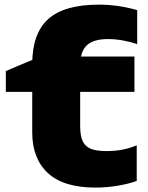

<svg xmlns="http://www.w3.org/2000/svg" viewBox="-20 -807 649 843"><path d="M141.5 -552.5 121.5 -525.7Q121.5 -660.2 191.8 -723.4Q262.2 -786.6 414.4 -786.6Q459.4 -786.6 502.2 -780.1Q544.9 -773.5 582.4 -762.5V-613.3Q554.4 -623 520.9 -629.2Q487.3 -635.4 453.6 -635.4Q389.6 -635.4 360.8 -607.7Q332 -580.1 332 -519.4L305.7 -558.9H570.3V-403.6H332V-253.5Q332 -211.3 342.6 -188.1Q353.2 -164.8 377.6 -154.2Q402 -143.7 447.1 -143.7Q486.2 -143.7 518.6 -150.1Q550.9 -156.5 580.3 -169V-12.6Q546.8 -0.2 498 8.2Q449.2 16.6 398.9 16.6Q259.1 16.6 190.3 -47.1Q121.5 -110.7 121.5 -225.7V-403.6H5.6V-495.1Z"/></svg>

Font: Unbounded Variable
Style: Regular
Weight: 400
Designer: Luke Prowse, Jean-Baptiste Morizot, Fátima Lázaro, Florian Runge
Foundry: NaN
Version: Version 1.600;FEAKit 1.0